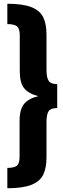

<svg xmlns="http://www.w3.org/2000/svg" viewBox="-20 -860 333 1020"><path d="M227 -676V-490Q227 -447 239 -430Q251 -413 284 -413V-286Q250 -286 238.5 -269.5Q227 -253 227 -210V-24Q227 33 209.5 68.5Q192 104 146.5 122Q101 140 19 140V32Q57 32 70.5 19.5Q84 7 84 -27V-217Q84 -279 108 -308Q132 -337 183 -349Q131 -363 108 -391.5Q85 -420 85 -483V-673Q85 -707 71 -719.5Q57 -732 19 -732V-840Q102 -840 147 -822Q192 -804 209.5 -768.5Q227 -733 227 -676Z"/></svg>

Font: Fira Sans Condensed
Style: Bold
Weight: 700
Width: 3
Designer: bBox Type GmbH & Carrois Corporate GbR & Edenspiekermann AG
Foundry: bBox Type GmbH & Carrois Corporate GbR & Edenspiekermann AG
Version: Version 4.301